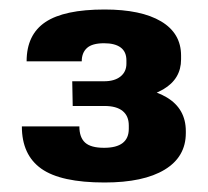

<svg xmlns="http://www.w3.org/2000/svg" viewBox="-20 -807 437 404"><path d="M200 -423Q108 -423 67 -452Q26 -481 26 -541H147Q147 -518 159 -507Q171 -496 199 -496Q251 -496 251 -536V-543Q251 -563 238 -573.5Q225 -584 200 -584H133L132 -636H199Q221 -636 233.5 -646Q246 -656 246 -673V-680Q246 -698 234 -707Q222 -716 199 -716Q174 -716 163 -706Q152 -696 152 -678H36Q36 -734 75.5 -760.5Q115 -787 200 -787Q277 -787 319 -762Q361 -737 361 -690V-682Q361 -641 323.5 -619Q286 -597 220 -597V-626Q291 -626 331 -602Q371 -578 371 -531V-527Q371 -477 326.5 -450Q282 -423 200 -423Z"/></svg>

Font: Pathway Extreme
Style: Bold
Weight: 700
Designer: Eduardo Rodriguez Tunni
Foundry: Eduardo Rodriguez Tunni
Version: Version 1.001;gftools[0.9.26]